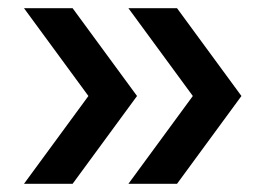

<svg xmlns="http://www.w3.org/2000/svg" viewBox="-20 -516 667 468"><path d="M38.5 -68 195.5 -282 38.5 -496H157L314 -282L157 -68ZM293 -68 450 -282 293 -496H411.5L568.5 -282L411.5 -68Z"/></svg>

Font: Encode Sans Expanded Expanded Medium
Style: Regular
Weight: 500
Width: 7
Designer: Multiple Designers
Foundry: Impallari Type
Version: Version 3.000; ttfautohint (v1.8.3) -l 8 -r 50 -G 200 -x 14 